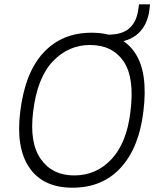

<svg xmlns="http://www.w3.org/2000/svg" viewBox="-20 -862 717 892"><path d="M74 -343Q96 -525 182 -617.5Q268 -710 405 -710Q544 -710 606.5 -617.5Q669 -525 646 -343Q626 -176 541 -83Q456 10 317 10Q180 10 116.5 -83Q53 -176 74 -343ZM324 -47Q428 -47 498.5 -123Q569 -199 586 -343Q606 -501 554 -577Q502 -653 398 -653Q298 -653 225.5 -577Q153 -501 134 -343Q116 -199 169.5 -123Q223 -47 324 -47ZM507 -664 481 -688 483 -701Q549 -701 582.5 -732Q616 -763 623 -822L626 -842H677L674 -815Q665 -746 622.5 -707Q580 -668 507 -664Z"/></svg>

Font: Haskoy Light
Style: Italic
Weight: 300
Designer: Ertekin Erdin
Foundry: Ertekin Erdin
Version: Version 2.000; ttfautohint (v1.8.4.7-5d5b)